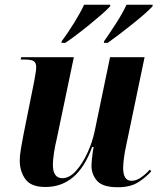

<svg xmlns="http://www.w3.org/2000/svg" viewBox="-20 -776 675 806"><path d="M474 10Q411 10 387.5 -17Q364 -44 364 -81Q364 -89 365.5 -104.5Q367 -120 369 -135.5Q371 -151 373 -159H367Q335 -72 286 -31.5Q237 9 171 9Q110 9 86.5 -24Q63 -57 63 -101Q63 -125 68.5 -156Q74 -187 79 -213L123 -432Q127 -454 129.5 -469.5Q132 -485 132 -494Q132 -512 122 -519Q112 -526 85 -526H67L69 -536H290L218 -192Q211 -164 206.5 -133.5Q202 -103 202 -85Q202 -28 242 -28Q271 -28 298 -57.5Q325 -87 346 -132Q367 -177 377 -223L442 -536H587L509 -162Q504 -140 500.5 -114Q497 -88 497 -71Q497 -17 532 -17Q552 -17 572 -31Q592 -45 609 -64L615 -57Q592 -31 559.5 -10.5Q527 10 474 10ZM417 -603Q441 -637 468.5 -680Q496 -723 511 -756H621L620 -749Q607 -735 584 -715Q561 -695 533.5 -673Q506 -651 479 -630.5Q452 -610 432 -596H416ZM239 -603Q265 -638 290.5 -679Q316 -720 333 -756H443L442 -749Q428 -734 405 -714Q382 -694 355 -672Q328 -650 301.5 -630Q275 -610 254 -596H238Z"/></svg>

Font: Noto Serif Display SemiCondensed
Style: Bold Italic
Weight: 700
Width: 4
Italic angle: -12°
Designer: Monotype Design Team
Foundry: Monotype Imaging Inc.
Version: Version 2.009